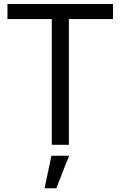

<svg xmlns="http://www.w3.org/2000/svg" viewBox="-20 -748 623 992"><path d="M247.6 0H335.9V-649.4H564V-727.5H18.6V-649.4H247.6ZM210.4 224.6H271L336.9 56.6H245.6Z"/></svg>

Font: Guggenheim Sans Display
Style: Regular
Weight: 400
Designer: Modified by Tom Baber under direction of Pentagram Design 2023
Foundry: rsms
Version: Version 1.001;Glyphs 3.1.2 (3151)